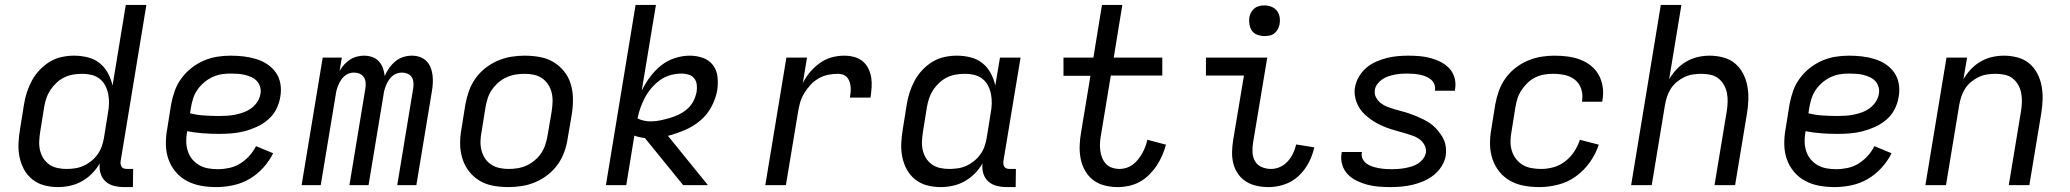

<svg xmlns="http://www.w3.org/2000/svg" viewBox="-20 -755 8440 783"><path d="M217 8Q188 8 161 1Q134 -6 112.5 -23Q91 -40 78 -64Q65 -88 59.5 -115.5Q54 -143 55.5 -172Q57 -201 62 -230L78 -330Q82 -355 90 -379.5Q98 -404 110.5 -427Q123 -450 142 -470Q161 -490 183.5 -503.5Q206 -517 231.5 -522.5Q257 -528 282 -528Q311 -528 338.5 -521Q366 -514 386.5 -497.5Q407 -481 420 -457Q433 -433 439 -406L493 -735H577L472 -98Q471 -92 472 -85.5Q473 -79 476.5 -74Q480 -69 486.5 -67.5Q493 -66 500 -66H523L522 8H487Q465 8 445 3Q425 -2 410.5 -15Q396 -28 390 -48Q384 -68 387 -89Q374 -66 355 -47Q336 -28 313.5 -15.5Q291 -3 266 2.5Q241 8 217 8ZM251 -66Q268 -66 285.5 -68.5Q303 -71 320 -78.5Q337 -86 352 -98Q367 -110 378 -125.5Q389 -141 395 -158Q401 -175 404 -193L420 -293Q424 -313 424.5 -332.5Q425 -352 421.5 -370.5Q418 -389 409.5 -405.5Q401 -422 386.5 -433.5Q372 -445 353.5 -449.5Q335 -454 315 -454Q297 -454 278.5 -451Q260 -448 242.5 -439.5Q225 -431 210.5 -417.5Q196 -404 185.5 -388Q175 -372 169 -354Q163 -336 160 -318L144 -218Q141 -199 140 -180Q139 -161 143 -143Q147 -125 156.5 -110Q166 -95 180.5 -84.5Q195 -74 213.5 -70Q232 -66 251 -66Z M862 8Q830 8 799.5 2.5Q769 -3 742.5 -17Q716 -31 696.5 -54Q677 -77 667 -105.5Q657 -134 656.5 -166Q656 -198 662 -230L678 -330Q683 -357 692.5 -384Q702 -411 719.5 -435Q737 -459 760.5 -477.5Q784 -496 810.5 -507.5Q837 -519 864.5 -523.5Q892 -528 920 -528Q947 -528 973 -525Q999 -522 1024 -514.5Q1049 -507 1070 -493Q1091 -479 1105 -459Q1119 -439 1123.5 -413Q1128 -387 1123 -360Q1119 -334 1106.5 -309.5Q1094 -285 1073 -267Q1052 -249 1026.5 -237.5Q1001 -226 975.5 -219.5Q950 -213 924 -211Q898 -209 873 -209Q840 -209 807 -211.5Q774 -214 743 -220V-218Q739 -197 739.5 -177Q740 -157 746 -138.5Q752 -120 764 -105.5Q776 -91 792.5 -81.5Q809 -72 828.5 -68.5Q848 -65 868 -65Q891 -65 914.5 -70Q938 -75 958.5 -87.5Q979 -100 996 -118.5Q1013 -137 1024 -159L1094 -130Q1078 -98 1053 -70.5Q1028 -43 997 -25Q966 -7 931 0.5Q896 8 862 8ZM873 -282Q889 -282 906 -283Q923 -284 940 -287.5Q957 -291 973.5 -297Q990 -303 1004.5 -313.5Q1019 -324 1029 -339Q1039 -354 1042 -371Q1045 -386 1041 -400Q1037 -414 1028 -424Q1019 -434 1006 -440Q993 -446 979 -449.5Q965 -453 950 -454Q935 -455 920 -455Q901 -455 882.5 -452Q864 -449 846 -440.5Q828 -432 812.5 -419Q797 -406 785.5 -389.5Q774 -373 768 -354.5Q762 -336 759 -318L755 -293Q783 -286 813 -284Q843 -282 873 -282Z M1210 0 1296 -520H1374L1365 -466Q1373 -480 1383.5 -491.5Q1394 -503 1407 -511.5Q1420 -520 1435 -524Q1450 -528 1464 -528Q1482 -528 1498 -522.5Q1514 -517 1525 -505Q1536 -493 1541.5 -477.5Q1547 -462 1549 -445Q1556 -462 1567 -477.5Q1578 -493 1592.5 -505Q1607 -517 1624.5 -522.5Q1642 -528 1660 -528Q1677 -528 1692.5 -522.5Q1708 -517 1719 -506Q1730 -495 1736 -480Q1742 -465 1744 -448.5Q1746 -432 1745 -415Q1744 -398 1741 -381L1678 0H1600L1665 -394Q1667 -406 1666 -418.5Q1665 -431 1659 -440.5Q1653 -450 1642 -454.5Q1631 -459 1619 -459Q1609 -459 1598.5 -455.5Q1588 -452 1579.5 -444.5Q1571 -437 1565 -427.5Q1559 -418 1555 -408.5Q1551 -399 1548 -388.5Q1545 -378 1544 -368L1483 0H1405L1470 -394Q1472 -406 1471 -418.5Q1470 -431 1463.5 -440.5Q1457 -450 1446.5 -454.5Q1436 -459 1423 -459Q1413 -459 1403 -455.5Q1393 -452 1384.5 -444.5Q1376 -437 1370 -427.5Q1364 -418 1360 -408.5Q1356 -399 1353 -388.5Q1350 -378 1349 -368L1288 0Z M2054 8Q2022 8 1991.5 2.5Q1961 -3 1936 -18Q1911 -33 1893 -56Q1875 -79 1866 -107.5Q1857 -136 1856.5 -167Q1856 -198 1862 -230L1878 -330Q1883 -357 1892.5 -384Q1902 -411 1919 -435Q1936 -459 1959.5 -477.5Q1983 -496 2010 -507.5Q2037 -519 2064.5 -523.5Q2092 -528 2119 -528Q2151 -528 2181.5 -522.5Q2212 -517 2237 -502Q2262 -487 2280.5 -464Q2299 -441 2307.5 -412.5Q2316 -384 2316.5 -353Q2317 -322 2312 -290L2295 -190Q2291 -163 2281.5 -136Q2272 -109 2255 -85Q2238 -61 2214.5 -42.5Q2191 -24 2164 -12.5Q2137 -1 2109 3.5Q2081 8 2054 8ZM2054 -66Q2073 -66 2091.5 -69Q2110 -72 2127.5 -80Q2145 -88 2161 -101.5Q2177 -115 2187.5 -131Q2198 -147 2204 -165.5Q2210 -184 2213 -202L2230 -302Q2233 -322 2233.5 -341Q2234 -360 2229.5 -378Q2225 -396 2215 -411Q2205 -426 2190.5 -436Q2176 -446 2157.5 -450Q2139 -454 2120 -454Q2101 -454 2082.5 -451Q2064 -448 2046 -440Q2028 -432 2012.5 -418.5Q1997 -405 1986 -389Q1975 -373 1969 -354.5Q1963 -336 1960 -318L1944 -218Q1940 -198 1939.5 -179Q1939 -160 1943.5 -142Q1948 -124 1958 -109Q1968 -94 1983 -84Q1998 -74 2016.5 -70Q2035 -66 2054 -66Z M2766 0 2610 -192Q2600 -193 2588.5 -195.5Q2577 -198 2567 -202L2534 0H2451L2572 -735H2655L2597 -385Q2611 -414 2630.5 -440.5Q2650 -467 2675.5 -487.5Q2701 -508 2732 -518Q2763 -528 2793 -528Q2821 -528 2846.5 -519Q2872 -510 2887.5 -489.5Q2903 -469 2906 -442Q2909 -415 2905 -387Q2899 -353 2881.5 -320Q2864 -287 2835.5 -263Q2807 -239 2772.5 -224.5Q2738 -210 2704 -201L2867 0ZM2633 -260Q2653 -260 2672 -264Q2691 -268 2710.5 -273.5Q2730 -279 2748.5 -288Q2767 -297 2783 -311Q2799 -325 2808 -343Q2817 -361 2821 -381Q2823 -395 2821.5 -409.5Q2820 -424 2811.5 -435Q2803 -446 2789 -450.5Q2775 -455 2760 -455Q2738 -455 2715.5 -449Q2693 -443 2673.5 -429.5Q2654 -416 2638 -397.5Q2622 -379 2611 -358.5Q2600 -338 2592 -316Q2584 -294 2580 -272Q2592 -266 2605.5 -263Q2619 -260 2633 -260Z M3101 0 3187 -520H3271L3254 -416Q3265 -439 3283 -460.5Q3301 -482 3323.5 -498Q3346 -514 3371.5 -521Q3397 -528 3423 -528Q3443 -528 3462.5 -523Q3482 -518 3497 -506Q3512 -494 3521 -476Q3530 -458 3533 -438.5Q3536 -419 3534.5 -398Q3533 -377 3530 -357H3446Q3448 -368 3449 -379Q3450 -390 3449 -401Q3448 -412 3444.5 -422Q3441 -432 3434.5 -439.5Q3428 -447 3418 -450.5Q3408 -454 3397 -454Q3377 -454 3357 -450Q3337 -446 3318 -435Q3299 -424 3284.5 -408Q3270 -392 3259 -373.5Q3248 -355 3242.5 -335Q3237 -315 3234 -295L3185 0Z M3817 8Q3788 8 3761 1Q3734 -6 3712.5 -23Q3691 -40 3678 -64Q3665 -88 3659.5 -115.5Q3654 -143 3655.5 -172Q3657 -201 3662 -230L3678 -330Q3682 -355 3690 -379.5Q3698 -404 3710.5 -427Q3723 -450 3742 -470Q3761 -490 3783.5 -503.5Q3806 -517 3831.5 -522.5Q3857 -528 3882 -528Q3911 -528 3938.5 -521Q3966 -514 3986.5 -497.5Q4007 -481 4020 -457Q4033 -433 4039 -406L4058 -520H4142L4072 -98Q4071 -92 4072 -85.5Q4073 -79 4076.5 -74Q4080 -69 4086.5 -67.5Q4093 -66 4100 -66H4123L4122 8H4087Q4065 8 4045 3Q4025 -2 4010.5 -15Q3996 -28 3990 -48Q3984 -68 3987 -89Q3974 -66 3955 -47Q3936 -28 3913.5 -15.5Q3891 -3 3866 2.5Q3841 8 3817 8ZM3851 -66Q3868 -66 3885.5 -68.5Q3903 -71 3920 -78.5Q3937 -86 3952 -98Q3967 -110 3978 -125.5Q3989 -141 3995 -158Q4001 -175 4004 -193L4020 -293Q4024 -313 4024.5 -332.5Q4025 -352 4021.5 -370.5Q4018 -389 4009.5 -405.5Q4001 -422 3986.5 -433.5Q3972 -445 3953.5 -449.5Q3935 -454 3915 -454Q3897 -454 3878.5 -451Q3860 -448 3842.5 -439.5Q3825 -431 3810.5 -417.5Q3796 -404 3785.5 -388Q3775 -372 3769 -354Q3763 -336 3760 -318L3744 -218Q3741 -199 3740 -180Q3739 -161 3743 -143Q3747 -125 3756.5 -110Q3766 -95 3780.5 -84.5Q3795 -74 3813.5 -70Q3832 -66 3851 -66Z M4539 8Q4511 8 4485 1.5Q4459 -5 4438.5 -20.5Q4418 -36 4405 -59Q4392 -82 4387 -108Q4382 -134 4383 -161.5Q4384 -189 4389 -217L4427 -446H4317V-520H4439L4474 -735H4557L4522 -520H4720V-447H4510L4470 -205Q4467 -189 4466 -173Q4465 -157 4467 -141.5Q4469 -126 4474.5 -112Q4480 -98 4490 -87Q4500 -76 4515 -71Q4530 -66 4546 -66Q4560 -66 4574 -70.5Q4588 -75 4600 -84Q4612 -93 4621.5 -105Q4631 -117 4638.5 -130.5Q4646 -144 4651 -157.5Q4656 -171 4659 -185L4735 -165Q4729 -143 4719.5 -121Q4710 -99 4697 -79.5Q4684 -60 4666.5 -42.5Q4649 -25 4628 -13.5Q4607 -2 4584 3Q4561 8 4539 8Z M5154 8Q5129 8 5105.5 3Q5082 -2 5062.5 -14Q5043 -26 5029.5 -45Q5016 -64 5010 -87Q5004 -110 5004.5 -134.5Q5005 -159 5009 -184L5053 -447H4898V-520H5148L5090 -172Q5087 -152 5088 -132.5Q5089 -113 5098.5 -97Q5108 -81 5126 -73.5Q5144 -66 5163 -66Q5182 -66 5200 -74Q5218 -82 5231.5 -97Q5245 -112 5253.5 -130Q5262 -148 5266 -166L5340 -154Q5333 -123 5317.5 -92.5Q5302 -62 5276.5 -38Q5251 -14 5218.5 -3Q5186 8 5154 8ZM5136 -608Q5122 -608 5108 -613Q5094 -618 5086 -629Q5078 -640 5075.5 -655Q5073 -670 5075 -685Q5077 -695 5082.5 -705Q5088 -715 5096.5 -721.5Q5105 -728 5115.5 -730.5Q5126 -733 5137 -733Q5151 -733 5165 -727.5Q5179 -722 5187.5 -711Q5196 -700 5198.5 -685Q5201 -670 5198 -655Q5196 -645 5190.5 -635Q5185 -625 5176.5 -618.5Q5168 -612 5157.5 -610Q5147 -608 5136 -608Z M5650 8Q5625 8 5601.5 6Q5578 4 5555.5 -2Q5533 -8 5512.5 -18Q5492 -28 5476.5 -44Q5461 -60 5454 -82.5Q5447 -105 5451 -129L5452 -135H5534V-133Q5531 -119 5537 -107Q5543 -95 5553.5 -87.5Q5564 -80 5576.5 -76Q5589 -72 5602 -69.5Q5615 -67 5628.5 -66Q5642 -65 5656 -65Q5669 -65 5682.5 -66Q5696 -67 5709.5 -69.5Q5723 -72 5736.5 -76Q5750 -80 5762 -87.5Q5774 -95 5783 -106.5Q5792 -118 5795 -132Q5797 -148 5790 -162Q5783 -176 5771 -185.5Q5759 -195 5744 -200.5Q5729 -206 5714 -210.5Q5699 -215 5684 -219Q5669 -223 5653.5 -228Q5638 -233 5623.5 -239Q5609 -245 5596 -252Q5583 -259 5570.5 -268Q5558 -277 5546.5 -287.5Q5535 -298 5526.5 -310.5Q5518 -323 5512.5 -337.5Q5507 -352 5505 -368Q5503 -384 5506 -400Q5510 -422 5522 -442.5Q5534 -463 5552 -478.5Q5570 -494 5592 -503.5Q5614 -513 5635.5 -518.5Q5657 -524 5679.5 -526Q5702 -528 5723 -528Q5747 -528 5770 -526Q5793 -524 5815 -518Q5837 -512 5857 -501.5Q5877 -491 5891.5 -475Q5906 -459 5912 -437Q5918 -415 5914 -391L5913 -385H5831L5832 -387Q5834 -401 5829 -412.5Q5824 -424 5814.5 -431.5Q5805 -439 5793.5 -443.5Q5782 -448 5769.5 -450.5Q5757 -453 5744 -454Q5731 -455 5717 -455Q5705 -455 5692.5 -454Q5680 -453 5667 -450.5Q5654 -448 5641 -443.5Q5628 -439 5617 -431.5Q5606 -424 5597.5 -413Q5589 -402 5587 -389Q5584 -372 5591.5 -358Q5599 -344 5611 -334.5Q5623 -325 5637.5 -319.5Q5652 -314 5667 -309.5Q5682 -305 5697.5 -301Q5713 -297 5727.5 -292Q5742 -287 5756.5 -281Q5771 -275 5785 -268Q5799 -261 5811.5 -252.5Q5824 -244 5834.5 -233Q5845 -222 5854 -209.5Q5863 -197 5869 -183Q5875 -169 5876.5 -153Q5878 -137 5876 -120Q5872 -98 5859 -77Q5846 -56 5827 -41Q5808 -26 5786 -16.5Q5764 -7 5741 -1.5Q5718 4 5695 6Q5672 8 5650 8Z M6258 8Q6226 8 6195.5 2.5Q6165 -3 6139 -17.5Q6113 -32 6094.5 -55Q6076 -78 6066.5 -106.5Q6057 -135 6056.5 -166.5Q6056 -198 6062 -230L6078 -330Q6083 -357 6092.5 -384Q6102 -411 6119 -435Q6136 -459 6159.5 -477.5Q6183 -496 6210 -507.5Q6237 -519 6264.5 -523.5Q6292 -528 6319 -528Q6347 -528 6373.5 -524.5Q6400 -521 6424 -512Q6448 -503 6468 -487Q6488 -471 6500 -449Q6512 -427 6516 -400.5Q6520 -374 6515 -347L6514 -340H6431L6432 -344Q6436 -369 6428.5 -392Q6421 -415 6403 -429.5Q6385 -444 6361.5 -449Q6338 -454 6313 -454Q6296 -454 6277.5 -451Q6259 -448 6241.5 -439.5Q6224 -431 6210 -417.5Q6196 -404 6185 -387.5Q6174 -371 6168.5 -353.5Q6163 -336 6160 -318L6144 -218Q6140 -198 6140 -178Q6140 -158 6145.5 -140Q6151 -122 6162.5 -107Q6174 -92 6190 -82.5Q6206 -73 6225.5 -69.5Q6245 -66 6265 -66Q6290 -66 6315.5 -73Q6341 -80 6363 -97Q6385 -114 6400 -137Q6415 -160 6423 -185L6500 -165Q6488 -128 6464 -94Q6440 -60 6407 -36Q6374 -12 6334.5 -2Q6295 8 6258 8Z M6632 0 6753 -735H6837L6787 -432Q6800 -454 6818 -473Q6836 -492 6858 -504.5Q6880 -517 6904 -522.5Q6928 -528 6952 -528Q6981 -528 7008.5 -520.5Q7036 -513 7056 -496Q7076 -479 7088.5 -455Q7101 -431 7106 -403.5Q7111 -376 7110 -347.5Q7109 -319 7104 -290L7056 0H6972L7022 -302Q7025 -321 7025.5 -340Q7026 -359 7022.5 -376.5Q7019 -394 7010 -409.5Q7001 -425 6987.5 -435.5Q6974 -446 6956 -450Q6938 -454 6919 -454Q6902 -454 6884.5 -451.5Q6867 -449 6850 -441Q6833 -433 6818.5 -421Q6804 -409 6794 -393.5Q6784 -378 6778.5 -361Q6773 -344 6770 -327L6716 0Z M7462 8Q7430 8 7399.5 2.5Q7369 -3 7342.5 -17Q7316 -31 7296.5 -54Q7277 -77 7267 -105.5Q7257 -134 7256.5 -166Q7256 -198 7262 -230L7278 -330Q7283 -357 7292.5 -384Q7302 -411 7319.5 -435Q7337 -459 7360.5 -477.5Q7384 -496 7410.5 -507.5Q7437 -519 7464.5 -523.5Q7492 -528 7520 -528Q7547 -528 7573 -525Q7599 -522 7624 -514.5Q7649 -507 7670 -493Q7691 -479 7705 -459Q7719 -439 7723.5 -413Q7728 -387 7723 -360Q7719 -334 7706.5 -309.5Q7694 -285 7673 -267Q7652 -249 7626.5 -237.5Q7601 -226 7575.5 -219.5Q7550 -213 7524 -211Q7498 -209 7473 -209Q7440 -209 7407 -211.5Q7374 -214 7343 -220V-218Q7339 -197 7339.5 -177Q7340 -157 7346 -138.5Q7352 -120 7364 -105.5Q7376 -91 7392.5 -81.5Q7409 -72 7428.5 -68.5Q7448 -65 7468 -65Q7491 -65 7514.5 -70Q7538 -75 7558.5 -87.5Q7579 -100 7596 -118.5Q7613 -137 7624 -159L7694 -130Q7678 -98 7653 -70.5Q7628 -43 7597 -25Q7566 -7 7531 0.5Q7496 8 7462 8ZM7473 -282Q7489 -282 7506 -283Q7523 -284 7540 -287.5Q7557 -291 7573.5 -297Q7590 -303 7604.5 -313.5Q7619 -324 7629 -339Q7639 -354 7642 -371Q7645 -386 7641 -400Q7637 -414 7628 -424Q7619 -434 7606 -440Q7593 -446 7579 -449.5Q7565 -453 7550 -454Q7535 -455 7520 -455Q7501 -455 7482.5 -452Q7464 -449 7446 -440.5Q7428 -432 7412.5 -419Q7397 -406 7385.5 -389.5Q7374 -373 7368 -354.5Q7362 -336 7359 -318L7355 -293Q7383 -286 7413 -284Q7443 -282 7473 -282Z M7832 0 7918 -520H8002L7987 -432Q8000 -454 8018 -473Q8036 -492 8058 -504.5Q8080 -517 8104 -522.5Q8128 -528 8152 -528Q8181 -528 8208.5 -520.5Q8236 -513 8256 -496Q8276 -479 8288.5 -455Q8301 -431 8306 -403.5Q8311 -376 8310 -347.5Q8309 -319 8304 -290L8256 0H8172L8222 -302Q8225 -321 8225.5 -340Q8226 -359 8222.5 -376.5Q8219 -394 8210 -409.5Q8201 -425 8187.5 -435.5Q8174 -446 8156 -450Q8138 -454 8119 -454Q8102 -454 8084.5 -451.5Q8067 -449 8050 -441Q8033 -433 8018.5 -421Q8004 -409 7994 -393.5Q7984 -378 7978.5 -361Q7973 -344 7970 -327L7916 0Z"/></svg>

Font: Iosevka Extended
Style: Italic
Weight: 400
Width: 7
Italic angle: -9°
Monospace: yes
Designer: Belleve Invis
Foundry: Belleve Invis
Version: Version 32.5.0; ttfautohint (v1.8.4)